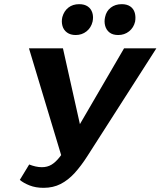

<svg xmlns="http://www.w3.org/2000/svg" viewBox="-20 -890 770 921"><path d="M189 11Q151 11 122 -0.5Q93 -12 75 -27L120 -101Q135 -95 150.5 -91.5Q166 -88 181 -88Q207 -88 227 -100Q247 -112 267 -137.5Q287 -163 310 -203L575 -658H730L399 -141Q369 -94 338 -60Q307 -26 271 -7.5Q235 11 189 11ZM283 -114 119 -658H282L386 -193ZM343 -722Q318 -722 301.5 -734Q285 -746 279.5 -766Q274 -786 279 -808Q287 -837 308 -853.5Q329 -870 360 -870Q385 -870 401 -859Q417 -848 423 -828.5Q429 -809 424 -786Q417 -757 395 -739.5Q373 -722 343 -722ZM547 -722Q521 -722 505.5 -734Q490 -746 484.5 -766Q479 -786 484 -808Q490 -837 511.5 -853.5Q533 -870 564 -870Q589 -870 605 -859Q621 -848 626.5 -828.5Q632 -809 628 -786Q621 -757 599 -739.5Q577 -722 547 -722Z"/></svg>

Font: Ysabeau ExtraBold
Style: Italic
Weight: 800
Italic angle: -12°
Designer: Christian Thalmann (Catharsis Fonts)
Version: Version 2.002